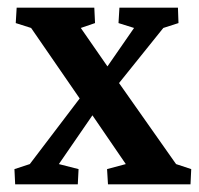

<svg xmlns="http://www.w3.org/2000/svg" viewBox="-20 -480 519 500"><path d="M476.1 0H261.2L258.8 -39.6L307.6 -52.7L220.7 -179.7L187.5 -223.6L61 -407.2L21 -419.9L23.4 -460H225.6L227.5 -419.9L190.4 -407.2L259.8 -307.1L290 -263.7L438.5 -52.7L478 -39.6ZM329.1 -407.2 288.6 -419.9 291 -460H443.4L444.8 -419.9L405.3 -407.2L290 -263.7L220.7 -179.7L133.3 -52.7L184.6 -39.6L182.6 0H19.5L17.6 -39.6L57.6 -52.7L187.5 -223.6L259.8 -307.1Z"/></svg>

Font: Lateef
Style: Bold
Weight: 700
Designer: SIL International
Foundry: SIL International
Version: Version 4.200